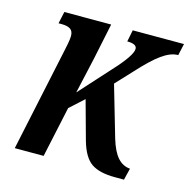

<svg xmlns="http://www.w3.org/2000/svg" viewBox="-86 -621 708 713"><g transform="rotate(15 268.0 -264.0)"><path d="M381 -389 323 -327 380 -131Q394 -84 414 -61.5Q434 -39 462 -37L451 8H416Q356 8 325 -13.5Q294 -35 277 -95L236 -244L182 -195L140 0H29L113 -395Q115 -404 119 -424Q123 -444 123 -456Q123 -475 111.5 -482.5Q100 -490 78 -490H66L76 -536H256L227 -397L196 -259L301 -375Q367 -446 367 -472Q367 -491 330 -491L339 -536H536L526 -491Q497 -491 463 -466.5Q429 -442 381 -389Z"/></g></svg>

Font: Noto Serif CondSemiBold
Style: Italic
Weight: 600
Width: 3
Italic angle: -12°
Designer: Monotype Design Team
Foundry: Monotype Imaging Inc.
Version: Version 1.001